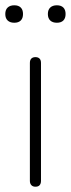

<svg xmlns="http://www.w3.org/2000/svg" viewBox="-28 -703 268 726"><path d="M106 3Q96 3 90.5 -3Q85 -9 85 -19V-465Q85 -476 90.5 -481.5Q96 -487 106 -487Q116 -487 121.5 -481.5Q127 -476 127 -465V-19Q127 -9 122 -3Q117 3 106 3ZM187 -617Q171 -617 162 -625.5Q153 -634 153 -650Q153 -666 162 -674.5Q171 -683 187 -683Q203 -683 211.5 -674.5Q220 -666 220 -650Q220 -634 211.5 -625.5Q203 -617 187 -617ZM26 -617Q10 -617 1 -625.5Q-8 -634 -8 -650Q-8 -666 1 -674.5Q10 -683 26 -683Q42 -683 50.5 -674.5Q59 -666 59 -650Q59 -634 50.5 -625.5Q42 -617 26 -617Z"/></svg>

Font: Nunito ExtraLight
Style: Regular
Weight: 200
Designer: Vernon Adams
Foundry: Vernon Adams
Version: Version 3.602